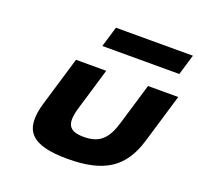

<svg xmlns="http://www.w3.org/2000/svg" viewBox="-132 -897 1089 1056"><g transform="rotate(20 412.0 -369.5)"><path d="M371.8 -754 335.9 -634H786.3L822.2 -754ZM225.7 -513H402.7L329.8 -269C299.5 -168 320.5 -129 410.1 -129C499.6 -129 544 -168 574.2 -269L647.2 -513H824.2L738.3 -226C686.9 -54 580.2 15 367 15C153.8 15 88.4 -54 139.9 -226Z"/></g></svg>

Font: Hussar
Style: BdSuprExtOblThree
Weight: 700
Foundry: Cannot Into Space Fonts
Version: Version 2.00